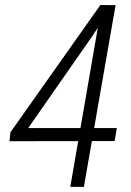

<svg xmlns="http://www.w3.org/2000/svg" viewBox="-20 -731 512 751"><path d="M437 -230 428.2 -179.2 17.1 -178.7 21 -213.9 372.6 -711.4 420.9 -710.9 339.4 -587.4 90.3 -230ZM432.1 -710.9 308.1 0H254.9L377.9 -710.9Z"/></svg>

Font: Roboto Condensed Light
Style: Italic
Weight: 300
Italic angle: -12°
Designer: Christian Robertson
Foundry: Google
Version: Version 3.0; 2020